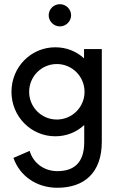

<svg xmlns="http://www.w3.org/2000/svg" viewBox="-20 -636 572 907"><path d="M262.7 -511.2C291.5 -511.2 315.9 -535.2 315.9 -563.5C315.9 -593.3 291.5 -616.2 262.7 -616.2C234.4 -616.2 210 -593.3 210 -563.5C210 -535.2 234.4 -511.2 262.7 -511.2ZM377 -404.3V-360.4C341.3 -393.1 294.4 -412.6 241.2 -412.6C126.5 -412.6 34.2 -319.8 34.2 -202.1C34.2 -85.4 126.5 7.8 241.2 7.8C294.9 7.8 342.3 -12.2 377.9 -45.4V35.2C377.9 136.7 325.7 172.4 251 172.4C186.5 172.4 136.2 132.8 120.1 76.7L43.5 109.9C72.8 193.8 150.9 251 251 251C375.5 251 460.9 182.6 460.9 33.7V-404.3ZM248.5 -71.3C175.8 -71.3 117.7 -129.9 117.7 -202.1C117.7 -274.9 175.8 -333.5 248.5 -333.5C320.8 -333.5 379.4 -274.9 379.4 -202.1C379.4 -129.9 320.8 -71.3 248.5 -71.3Z"/></svg>

Font: Now Medium
Style: Regular
Weight: 500
Designer: Alfredo Marco Pradil
Foundry: Alfredo Marco Pradil
Version: Version 1.200;hotconv 1.0.109;makeotfexe 2.5.65596